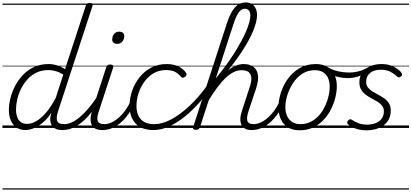

<svg xmlns="http://www.w3.org/2000/svg" viewBox="-20 -1039 3341 1559"><path d="M186 17Q145 17 115 -3Q85 -23 68.5 -59.5Q52 -96 52 -146Q52 -190 64.5 -241Q77 -292 102.5 -341Q128 -390 166.5 -430.5Q205 -471 257 -495Q309 -519 375 -519Q408 -519 443.5 -508Q479 -497 508 -477L677 -994Q680 -1006 687 -1010.5Q694 -1015 707 -1015Q725 -1015 730 -1007.5Q735 -1000 730 -988L451 -134Q434 -81 444.5 -56Q455 -31 499 -31Q508 -31 512 -23.5Q516 -16 514.5 -7Q513 2 505.5 9.5Q498 17 484 17Q458 17 439 10Q420 3 408 -10.5Q396 -24 391 -43.5Q386 -63 389 -89L397 -123Q360 -69 321.5 -38.5Q283 -8 248.5 4.5Q214 17 186 17ZM201 -33Q236 -33 275 -55.5Q314 -78 354 -124.5Q394 -171 432 -243L494 -434Q458 -455 428.5 -462.5Q399 -470 372 -470Q318 -470 276 -449.5Q234 -429 202.5 -394Q171 -359 150.5 -317Q130 -275 120 -231.5Q110 -188 110 -150Q110 -114 120 -87.5Q130 -61 150 -47Q170 -33 201 -33ZM0 490H633V500H0ZM0 -20H633V0H0ZM0 -505H633V-500H0ZM0 -1010H633V-1000H0Z M487 17Q476 17 471.5 9.5Q467 2 468.5 -7Q470 -16 478.5 -23.5Q487 -31 502 -31Q533 -31 565.5 -46.5Q598 -62 632 -91.5Q666 -121 701 -162.5Q736 -204 771 -257Q778 -268 787 -266.5Q796 -265 800.5 -257Q805 -249 799 -239Q762 -178 724.5 -130Q687 -82 648.5 -49.5Q610 -17 569.5 0Q529 17 487 17ZM633 490V500ZM633 -20V0ZM633 -505V-500ZM633 -1010V-1000Z M811 17Q779 17 757.5 7Q736 -3 725.5 -23.5Q715 -44 715.5 -73Q716 -102 728 -140L843 -494Q848 -506 854.5 -510.5Q861 -515 874 -515Q890 -515 896.5 -509Q903 -503 899 -491L782 -134Q764 -81 773.5 -56Q783 -31 826 -31Q836 -31 840 -23.5Q844 -16 842.5 -7Q841 2 833 9.5Q825 17 811 17ZM931 -683Q914 -683 902.5 -692Q891 -701 891 -719Q891 -743 906 -762.5Q921 -782 949 -782Q966 -782 977.5 -773Q989 -764 989 -745Q989 -722 974.5 -702.5Q960 -683 931 -683ZM633 490H958V500H633ZM633 -20H958V0H633ZM633 -505H958V-500H633ZM633 -1010H958V-1000H633Z M812 17Q801 17 796.5 9.5Q792 2 793.5 -7Q795 -16 803.5 -23.5Q812 -31 827 -31Q857 -31 887.5 -45.5Q918 -60 946.5 -85.5Q975 -111 999 -145Q1023 -179 1040 -217Q1045 -228 1053.5 -228Q1062 -228 1069 -220.5Q1076 -213 1072 -203Q1053 -157 1025.5 -117Q998 -77 964.5 -47Q931 -17 892.5 0Q854 17 812 17ZM958 490V500ZM958 -20V0ZM958 -505V-500ZM958 -1010V-1000Z M1227 17Q1130 17 1081 -36.5Q1032 -90 1032 -178Q1032 -244 1054 -305Q1076 -366 1115.5 -414.5Q1155 -463 1210.5 -491Q1266 -519 1333 -519Q1389 -519 1430 -498.5Q1471 -478 1491 -447Q1497 -438 1495 -431Q1493 -424 1483 -415Q1472 -408 1464 -408Q1456 -408 1449 -416Q1430 -440 1402.5 -455Q1375 -470 1327 -470Q1272 -470 1228 -444.5Q1184 -419 1153 -376.5Q1122 -334 1105 -282.5Q1088 -231 1088 -177Q1088 -136 1102.5 -102.5Q1117 -69 1149 -50Q1181 -31 1234 -31Q1244 -31 1248.5 -23.5Q1253 -16 1252 -6.5Q1251 3 1244.5 10Q1238 17 1227 17ZM958 490H1493V500H958ZM958 -20H1493V0H958ZM958 -505H1493V-500H958ZM958 -1010H1493V-1000H958Z M1228 17Q1217 17 1212 10Q1207 3 1207.5 -6.5Q1208 -16 1215 -23.5Q1222 -31 1234 -31Q1298 -31 1371 -70Q1444 -109 1519 -179.5Q1594 -250 1661 -343Q1670 -356 1678.5 -352Q1687 -348 1690 -337Q1693 -326 1686 -316Q1632 -240 1573.5 -178.5Q1515 -117 1456 -73.5Q1397 -30 1339 -6.5Q1281 17 1228 17ZM1493 490V500ZM1493 -20V0ZM1493 -505V-500ZM1493 -1010V-1000Z M2022 17Q1993 17 1972 6.5Q1951 -4 1941 -24Q1931 -44 1931.5 -73Q1932 -102 1945 -140L2010 -340Q2023 -380 2020.5 -409Q2018 -438 1999 -453.5Q1980 -469 1942 -469Q1909 -469 1876.5 -453Q1844 -437 1811 -405.5Q1778 -374 1743 -327Q1708 -280 1670 -218L1655 -246Q1699 -319 1739 -370.5Q1779 -422 1816.5 -455Q1854 -488 1889.5 -503.5Q1925 -519 1958 -519Q2006 -519 2036.5 -497Q2067 -475 2074 -431.5Q2081 -388 2060 -323L1997 -134Q1980 -81 1989 -56Q1998 -31 2038 -31Q2047 -31 2051 -23.5Q2055 -16 2053.5 -7Q2052 2 2044.5 9.5Q2037 17 2022 17ZM1571 15Q1559 15 1552 10.5Q1545 6 1548 -6L1822 -849Q1851 -938 1887.5 -978.5Q1924 -1019 1975 -1019Q2004 -1019 2024.5 -1006.5Q2045 -994 2056 -971Q2067 -948 2067 -916Q2067 -889 2058.5 -855.5Q2050 -822 2034 -784Q2018 -746 1994.5 -703.5Q1971 -661 1940.5 -615Q1910 -569 1874 -521.5Q1838 -474 1796 -425Q1754 -376 1708 -327L1603 -4Q1599 6 1592 10.5Q1585 15 1571 15ZM1732 -402Q1773 -452 1810 -502Q1847 -552 1878 -601Q1909 -650 1934 -695.5Q1959 -741 1976.5 -781Q1994 -821 2003.5 -855Q2013 -889 2013 -913Q2013 -931 2007.5 -943Q2002 -955 1992.5 -961.5Q1983 -968 1968 -968Q1950 -968 1934 -955Q1918 -942 1903.5 -913.5Q1889 -885 1874 -838ZM1493 490H2169V500H1493ZM1493 -20H2169V0H1493ZM1493 -505H2169V-500H1493ZM1493 -1010H2169V-1000H1493Z M2023 17Q2012 17 2007.5 9.5Q2003 2 2004.5 -7Q2006 -16 2014.5 -23.5Q2023 -31 2038 -31Q2068 -31 2098.5 -45.5Q2129 -60 2157.5 -85.5Q2186 -111 2210 -145Q2234 -179 2251 -217Q2256 -228 2264.5 -228Q2273 -228 2280 -220.5Q2287 -213 2283 -203Q2264 -157 2236.5 -117Q2209 -77 2175.5 -47Q2142 -17 2103.5 0Q2065 17 2023 17ZM2169 490V500ZM2169 -20V0ZM2169 -505V-500ZM2169 -1010V-1000Z M2413 19Q2357 19 2318.5 -4.5Q2280 -28 2260.5 -70.5Q2241 -113 2241 -168Q2241 -223 2260 -284Q2279 -345 2317 -398.5Q2355 -452 2412 -485.5Q2469 -519 2545 -519Q2599 -519 2637 -496.5Q2675 -474 2695 -433.5Q2715 -393 2715 -339Q2715 -298 2703.5 -249.5Q2692 -201 2668.5 -153.5Q2645 -106 2608.5 -67Q2572 -28 2523.5 -4.5Q2475 19 2413 19ZM2419 -31Q2478 -31 2523 -61Q2568 -91 2597.5 -138Q2627 -185 2642 -237Q2657 -289 2657 -334Q2657 -376 2643.5 -406Q2630 -436 2603 -452.5Q2576 -469 2537 -469Q2479 -469 2434.5 -440Q2390 -411 2359.5 -364.5Q2329 -318 2313 -266.5Q2297 -215 2297 -170Q2297 -128 2311.5 -96.5Q2326 -65 2353 -48Q2380 -31 2419 -31ZM2169 490H2770V500H2169ZM2169 -20H2770V0H2169ZM2169 -505H2770V-500H2169ZM2169 -1010H2770V-1000H2169Z M2802 -405Q2762 -405 2715 -416.5Q2668 -428 2628 -455Q2615 -464 2615.5 -475Q2616 -486 2624.5 -492.5Q2633 -499 2641 -494Q2665 -478 2696.5 -468Q2728 -458 2760 -454Q2792 -450 2818 -450Q2854 -450 2889.5 -459Q2925 -468 2962 -488Q2971 -493 2978 -487Q2985 -481 2984.5 -471.5Q2984 -462 2972 -455Q2935 -436 2907.5 -425Q2880 -414 2855.5 -409.5Q2831 -405 2802 -405ZM2771 490V500ZM2771 -20V0ZM2771 -505V-500ZM2771 -1010V-1000Z M2957 19Q2920 19 2891 12Q2862 5 2841 -6Q2820 -17 2806 -30Q2798 -36 2799 -44Q2800 -52 2807 -61Q2815 -70 2822.5 -70.5Q2830 -71 2840 -65Q2862 -49 2892.5 -38Q2923 -27 2959 -27Q2998 -27 3029.5 -39Q3061 -51 3079 -75.5Q3097 -100 3097 -135Q3097 -162 3082.5 -180.5Q3068 -199 3045.5 -213Q3023 -227 2997.5 -240Q2972 -253 2949.5 -270Q2927 -287 2912.5 -311Q2898 -335 2898 -372Q2898 -416 2920.5 -449Q2943 -482 2984 -500.5Q3025 -519 3078 -519Q3120 -519 3153 -507Q3186 -495 3208.5 -478.5Q3231 -462 3240 -446Q3246 -437 3245 -430.5Q3244 -424 3234 -417Q3226 -411 3219 -410.5Q3212 -410 3205 -417Q3179 -442 3147 -457.5Q3115 -473 3071 -473Q3018 -473 2985.5 -447Q2953 -421 2953 -374Q2953 -347 2967.5 -328.5Q2982 -310 3005 -296Q3028 -282 3053.5 -268.5Q3079 -255 3101.5 -239Q3124 -223 3138.5 -199.5Q3153 -176 3153 -142Q3153 -89 3126.5 -53Q3100 -17 3055.5 1Q3011 19 2957 19ZM2770 490H3301V500H2770ZM2770 -20H3301V0H2770ZM2770 -505H3301V-500H2770ZM2770 -1010H3301V-1000H2770Z"/></svg>

Font: Playwrite BE VLG Guides
Style: Regular
Weight: 400
Designer: Veronika Burian, José Scaglione
Foundry: TypeTogether
Version: Version 1.003